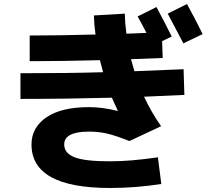

<svg xmlns="http://www.w3.org/2000/svg" viewBox="-20 -870 1040 957"><path d="M990 -700 894 -654Q840 -758 816 -802L912 -850Q958 -766 990 -700ZM448 -793 602 -802Q603 -755 610 -702Q626 -702 660 -704Q694 -706 710 -706Q688 -749 666 -788L760 -835Q801 -758 836 -688L788 -665L791 -581Q739 -579 633 -575Q638 -555 650 -515Q814 -521 895 -525L899 -397Q707 -388 698 -388Q735 -309 783 -241L625 -167Q557 -194 514.5 -204Q472 -214 424 -214Q300 -214 300 -150Q300 -107 350.5 -86.5Q401 -66 529 -66Q633 -66 767 -86L784 47Q656 67 529 67Q137 67 137 -150Q137 -234 211 -285Q285 -336 424 -336Q492 -336 566 -317L567 -319Q547 -361 538 -383Q308 -377 82 -377V-505Q322 -505 494 -510Q488 -530 478 -570Q281 -565 128 -565V-693Q273 -693 456 -698Q449 -749 448 -793Z"/></svg>

Font: Mplus 1p ExtraBold
Style: Regular
Weight: 800
Version: Version 1.061